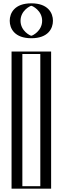

<svg xmlns="http://www.w3.org/2000/svg" viewBox="-20 -1135 377 1155"><path d="M262.5 -825V0H74.5V-825ZM168.5 -1115C226.5 -1115 273.5 -1068 273.5 -1010C273.5 -952 226.5 -905 168.5 -905C110.5 -905 63.5 -952 63.5 -1010C63.5 -1068 110.5 -1115 168.5 -1115ZM247.5 -810V-15H89.5V-810ZM168.5 -1100C218.2 -1100 258.5 -1059.7 258.5 -1010C258.5 -960.3 218.2 -920 168.5 -920C118.8 -920 78.5 -960.3 78.5 -1010C78.5 -1059.7 118.8 -1100 168.5 -1100ZM247.5 -810H89.5V-15H247.5ZM168.5 -1100C118.8 -1100 78.5 -1059.7 78.5 -1010C78.5 -960.3 118.8 -920 168.5 -920C218.2 -920 258.5 -960.3 258.5 -1010C258.5 -1059.7 218.2 -1100 168.5 -1100ZM262.5 -825H74.5V0H262.5ZM168.5 -1115C110.5 -1115 63.5 -1068 63.5 -1010C63.5 -952 110.5 -905 168.5 -905C226.5 -905 273.5 -952 273.5 -1010C273.5 -1068 226.5 -1115 168.5 -1115ZM222.5 -810V-15H114.5V-810ZM168.5 -1100C175.1 -1100 233.5 -1071.5 233.5 -1010C233.5 -948.5 175.1 -920 168.5 -920C161.9 -920 103.5 -948.5 103.5 -1010C103.5 -1071.5 161.9 -1100 168.5 -1100ZM287.5 -825H49.5V0H287.5ZM168.5 -1115C67.4 -1115 38.5 -1056.3 38.5 -1010C38.5 -963.7 67.4 -905 168.5 -905C269.6 -905 298.5 -963.7 298.5 -1010C298.5 -1056.3 269.6 -1115 168.5 -1115Z"/></svg>

Font: Hussar Outliner
Style: Regular
Weight: 700
Foundry: Cannot Into Space Fonts
Version: Version 0.92